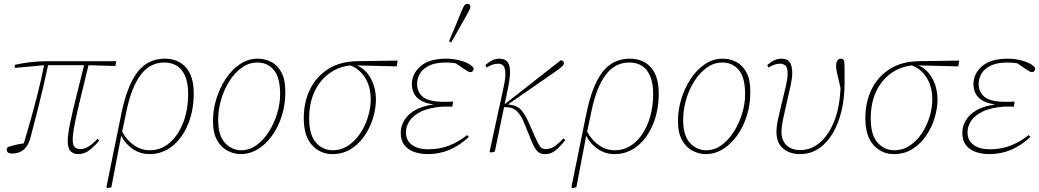

<svg xmlns="http://www.w3.org/2000/svg" viewBox="-20 -788 5401 998"><path d="M57 -435V-451Q92 -459 135.5 -464.5Q179 -470 228 -470H584L580 -445L440 -449Q419 -361 400 -284Q381 -207 369.5 -149.5Q358 -92 358 -62Q358 -34 368.5 -23.5Q379 -13 398 -13Q420 -13 443 -28Q466 -43 487 -67L496 -57Q477 -34 449 -10.5Q421 13 387 13Q363 13 347.5 -1.5Q332 -16 332 -55Q332 -87 344 -145.5Q356 -204 375.5 -282Q395 -360 417 -449H230Q203 -324 179.5 -231.5Q156 -139 138 -71Q116 10 44 10Q15 10 15 -9Q15 -19 22 -24Q61 -37 104 -43Q124 -110 141.5 -172.5Q159 -235 176 -302Q193 -369 209 -449Z M638 -213 615 -104Q638 -60 676 -33.5Q714 -7 758 -7Q817 -7 862 -46Q907 -85 932.5 -151.5Q958 -218 958 -300Q958 -378 926.5 -420.5Q895 -463 833 -463Q759 -463 711 -398.5Q663 -334 638 -213ZM539 190 533 185 611 -198Q640 -341 693.5 -412Q747 -483 837 -483Q905 -483 946 -438Q987 -393 987 -302Q987 -215 958 -143.5Q929 -72 877 -29.5Q825 13 757 13Q710 13 671 -13Q632 -39 610 -82L559 185Z M1231 13Q1198 13 1164.5 -3.5Q1131 -20 1109 -58Q1087 -96 1087 -160Q1087 -217 1104.5 -274Q1122 -331 1153 -378Q1184 -425 1226.5 -454Q1269 -483 1319 -483Q1358 -483 1391 -465.5Q1424 -448 1444 -409.5Q1464 -371 1463 -307Q1463 -244 1445 -186.5Q1427 -129 1395 -84Q1363 -39 1321 -13Q1279 13 1231 13ZM1234 -7Q1277 -7 1313.5 -33.5Q1350 -60 1377.5 -103.5Q1405 -147 1420.5 -198Q1436 -249 1436 -299Q1436 -385 1403.5 -424Q1371 -463 1318 -463Q1273 -463 1235.5 -435.5Q1198 -408 1170.5 -363.5Q1143 -319 1128.5 -267Q1114 -215 1114 -165Q1114 -83 1149.5 -45Q1185 -7 1234 -7Z M1707 13Q1645 13 1602 -33.5Q1559 -80 1559 -174Q1559 -257 1591.5 -323.5Q1624 -390 1686.5 -429.5Q1749 -469 1838 -470L2047 -473L2042 -443L1835 -448Q1882 -428 1908 -379Q1934 -330 1934 -270Q1934 -226 1919.5 -176.5Q1905 -127 1876 -84Q1847 -41 1805 -14Q1763 13 1707 13ZM1587 -173Q1587 -86 1622.5 -46.5Q1658 -7 1710 -7Q1754 -7 1790.5 -31.5Q1827 -56 1853 -95.5Q1879 -135 1893 -181.5Q1907 -228 1907 -271Q1907 -338 1877 -385Q1847 -432 1800 -448Q1735 -440 1687 -403Q1639 -366 1613 -307.5Q1587 -249 1587 -173Z M2202 13Q2167 13 2135 2.5Q2103 -8 2083 -32.5Q2063 -57 2063 -98Q2063 -130 2080.5 -161Q2098 -192 2136 -214.5Q2174 -237 2234 -245Q2176 -253 2148.5 -280Q2121 -307 2121 -350Q2121 -405 2166 -444Q2211 -483 2299 -483Q2345 -483 2387 -469Q2429 -455 2442 -434Q2442 -426 2438 -419.5Q2434 -413 2424 -413Q2419 -413 2411.5 -417.5Q2404 -422 2393 -429L2349 -459Q2336 -461 2323 -462Q2310 -463 2297 -463Q2243 -463 2210 -446.5Q2177 -430 2162.5 -405Q2148 -380 2148 -353Q2148 -308 2179.5 -283.5Q2211 -259 2284 -259Q2293 -259 2310.5 -259Q2328 -259 2335 -260L2331 -233Q2328 -234 2317 -234Q2306 -234 2296 -234Q2286 -234 2283 -234Q2211 -229 2168.5 -208Q2126 -187 2108 -158.5Q2090 -130 2090 -100Q2090 -58 2121.5 -35Q2153 -12 2205 -12Q2267 -12 2316.5 -32Q2366 -52 2408 -86L2417 -76Q2368 -31 2316 -9Q2264 13 2202 13ZM2314 -574Q2331 -613 2347 -652Q2363 -691 2379 -730Q2387 -749 2393 -758.5Q2399 -768 2409 -768Q2425 -768 2425 -753Q2425 -747 2421 -738.5Q2417 -730 2406 -710Q2386 -674 2365.5 -638.5Q2345 -603 2325 -567Z M2525 0Q2543 -83 2561 -166Q2579 -249 2597 -331Q2609 -387 2606.5 -414Q2604 -441 2593.5 -449Q2583 -457 2569 -457Q2541 -457 2510 -437L2503 -450Q2523 -467 2540 -475Q2557 -483 2576 -483Q2618 -483 2627.5 -446Q2637 -409 2621 -332L2603 -246L2895 -475Q2901 -474 2906 -471Q2911 -468 2911 -460Q2911 -453 2903 -444Q2895 -435 2863 -413L2620 -245Q2670 -241 2692 -213Q2714 -185 2730 -147L2766 -66Q2779 -38 2788 -25.5Q2797 -13 2816 -13Q2844 -13 2867 -30.5Q2890 -48 2909 -69L2918 -59Q2889 -23 2866 -5Q2843 13 2813 13Q2787 13 2772 -3Q2757 -19 2743 -54L2707 -143Q2690 -187 2668 -209Q2646 -231 2607 -231H2600L2552 0L2531 5Z M3055 -213 3032 -104Q3055 -60 3093 -33.5Q3131 -7 3175 -7Q3234 -7 3279 -46Q3324 -85 3349.5 -151.5Q3375 -218 3375 -300Q3375 -378 3343.5 -420.5Q3312 -463 3250 -463Q3176 -463 3128 -398.5Q3080 -334 3055 -213ZM2956 190 2950 185 3028 -198Q3057 -341 3110.5 -412Q3164 -483 3254 -483Q3322 -483 3363 -438Q3404 -393 3404 -302Q3404 -215 3375 -143.5Q3346 -72 3294 -29.5Q3242 13 3174 13Q3127 13 3088 -13Q3049 -39 3027 -82L2976 185Z M3648 13Q3615 13 3581.5 -3.5Q3548 -20 3526 -58Q3504 -96 3504 -160Q3504 -217 3521.5 -274Q3539 -331 3570 -378Q3601 -425 3643.5 -454Q3686 -483 3736 -483Q3775 -483 3808 -465.5Q3841 -448 3861 -409.5Q3881 -371 3880 -307Q3880 -244 3862 -186.5Q3844 -129 3812 -84Q3780 -39 3738 -13Q3696 13 3648 13ZM3651 -7Q3694 -7 3730.5 -33.5Q3767 -60 3794.5 -103.5Q3822 -147 3837.5 -198Q3853 -249 3853 -299Q3853 -385 3820.5 -424Q3788 -463 3735 -463Q3690 -463 3652.5 -435.5Q3615 -408 3587.5 -363.5Q3560 -319 3545.5 -267Q3531 -215 3531 -165Q3531 -83 3566.5 -45Q3602 -7 3651 -7Z M4138 13Q4085 13 4050.5 -16Q4016 -45 4016 -103Q4016 -132 4025 -173Q4034 -214 4045 -258Q4056 -302 4065 -341Q4074 -380 4074 -405Q4074 -439 4061.5 -448Q4049 -457 4035 -457Q4006 -457 3975 -437L3968 -450Q3988 -467 4005.5 -475Q4023 -483 4042 -483Q4073 -483 4085.5 -464Q4098 -445 4098 -407Q4098 -383 4089.5 -343Q4081 -303 4070 -257Q4059 -211 4050.5 -169.5Q4042 -128 4042 -101Q4042 -59 4068 -33.5Q4094 -8 4140 -8Q4197 -8 4242.5 -47.5Q4288 -87 4316.5 -159Q4345 -231 4349 -330Q4336 -385 4331 -408Q4326 -431 4326 -445Q4326 -466 4333.5 -474.5Q4341 -483 4349 -483Q4357 -483 4360.5 -480.5Q4364 -478 4368 -472Q4370 -458 4370 -423Q4370 -388 4370 -356Q4370 -280 4354.5 -213.5Q4339 -147 4309 -96Q4279 -45 4236 -16Q4193 13 4138 13Z M4626 13Q4564 13 4521 -33.5Q4478 -80 4478 -174Q4478 -257 4510.5 -323.5Q4543 -390 4605.5 -429.5Q4668 -469 4757 -470L4966 -473L4961 -443L4754 -448Q4801 -428 4827 -379Q4853 -330 4853 -270Q4853 -226 4838.5 -176.5Q4824 -127 4795 -84Q4766 -41 4724 -14Q4682 13 4626 13ZM4506 -173Q4506 -86 4541.5 -46.5Q4577 -7 4629 -7Q4673 -7 4709.5 -31.5Q4746 -56 4772 -95.5Q4798 -135 4812 -181.5Q4826 -228 4826 -271Q4826 -338 4796 -385Q4766 -432 4719 -448Q4654 -440 4606 -403Q4558 -366 4532 -307.5Q4506 -249 4506 -173Z M5121 13Q5086 13 5054 2.5Q5022 -8 5002 -32.5Q4982 -57 4982 -98Q4982 -130 4999.5 -161Q5017 -192 5055 -214.5Q5093 -237 5153 -245Q5095 -253 5067.5 -280Q5040 -307 5040 -350Q5040 -405 5085 -444Q5130 -483 5218 -483Q5264 -483 5306 -469Q5348 -455 5361 -434Q5361 -426 5357 -419.5Q5353 -413 5343 -413Q5338 -413 5330.5 -417.5Q5323 -422 5312 -429L5268 -459Q5255 -461 5242 -462Q5229 -463 5216 -463Q5162 -463 5129 -446.5Q5096 -430 5081.5 -405Q5067 -380 5067 -353Q5067 -308 5098.5 -283.5Q5130 -259 5203 -259Q5212 -259 5229.5 -259Q5247 -259 5254 -260L5250 -233Q5247 -234 5236 -234Q5225 -234 5215 -234Q5205 -234 5202 -234Q5130 -229 5087.5 -208Q5045 -187 5027 -158.5Q5009 -130 5009 -100Q5009 -58 5040.5 -35Q5072 -12 5124 -12Q5186 -12 5235.5 -32Q5285 -52 5327 -86L5336 -76Q5287 -31 5235 -9Q5183 13 5121 13Z"/></svg>

Font: Source Serif Pro ExtraLight
Style: Italic
Weight: 200
Italic angle: -12°
Designer: Frank Grießhammer
Foundry: Adobe Systems Incorporated
Version: Version 3.001;hotconv 1.0.111;makeotfexe 2.5.65597